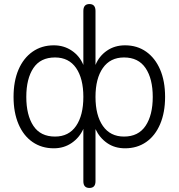

<svg xmlns="http://www.w3.org/2000/svg" viewBox="-20 -723 883 949"><path d="M422 206Q392 206 392 173V-86Q373 -43 334.5 -16.5Q296 10 246 10Q186 10 141 -21Q96 -52 71.5 -109.5Q47 -167 47 -244Q47 -322 71.5 -379Q96 -436 141 -467.5Q186 -499 246 -499Q296 -499 335 -472.5Q374 -446 392 -402V-669Q392 -703 422 -703Q452 -703 452 -669V-402Q470 -446 508.5 -472.5Q547 -499 598 -499Q658 -499 702.5 -467.5Q747 -436 771.5 -379Q796 -322 796 -244Q796 -167 771.5 -109.5Q747 -52 702.5 -21Q658 10 598 10Q547 10 509.5 -16Q472 -42 452 -85V173Q452 206 422 206ZM593 -48Q664 -48 699.5 -101Q735 -154 735 -244Q735 -334 699.5 -386.5Q664 -439 593 -439Q525 -439 488.5 -387Q452 -335 452 -244Q452 -153 488.5 -100.5Q525 -48 593 -48ZM252 -48Q320 -48 356 -100.5Q392 -153 392 -244Q392 -335 356 -387Q320 -439 252 -439Q180 -439 145 -386.5Q110 -334 110 -244Q110 -154 145 -101Q180 -48 252 -48Z"/></svg>

Font: Shin Retro Maru Gothic Regular
Style: Regular
Weight: 400
Designer: Iose
Foundry: Typographish
Version: Version 1.002